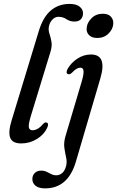

<svg xmlns="http://www.w3.org/2000/svg" viewBox="-20 -742 614 1006"><path d="M344.5 -721.5Q380 -721.5 397.5 -707Q415 -692.5 415 -673Q415 -653 403.5 -641Q392 -629 370 -629Q346.5 -629 328 -641.5Q309.5 -654 286.5 -654Q267.5 -654 253.2 -638Q239 -622 235.5 -599Q233.5 -581 239.8 -562.8Q246 -544.5 249.8 -522Q253.5 -499.5 244 -469L141.5 -134Q128 -89.5 131.2 -74.5Q134.5 -59.5 150.5 -59.5Q178.5 -59.5 207.5 -94Q216.5 -103 224 -100Q238 -95.5 227 -72Q211 -37 173.5 -13.8Q136 9.5 91 9.5Q45 9.5 33.5 -20.2Q22 -50 41 -111.5L183.5 -580Q206 -653.5 246.8 -687.5Q287.5 -721.5 344.5 -721.5ZM489.5 -543Q461.5 -543 446.8 -557.8Q432 -572.5 434 -594.5Q435.5 -622 459 -646Q482.5 -670 518.5 -670Q547 -670 561 -654.8Q575 -639.5 573.5 -617Q571.5 -588.5 548.2 -565.8Q525 -543 489.5 -543ZM506 -332 377.5 105.5Q336 245 216.5 245Q183 245 166.2 231.2Q149.5 217.5 149.5 196.5Q149.5 177.5 161.8 164.8Q174 152 196 152Q212 152 224.5 158.2Q237 164.5 249 170.5Q261 176.5 275.5 176.5Q291 176.5 305.2 165.2Q319.5 154 327 125.5Q331.5 105 326.2 82Q321 59 317.2 32.2Q313.5 5.5 322.5 -26.5L407 -311Q419 -351 417.8 -369.2Q416.5 -387.5 401 -387.5Q391.5 -387.5 380.8 -381.2Q370 -375 356 -360Q345 -350.5 336.5 -353.5Q322.5 -358.5 334.5 -381.5Q352.5 -413 385.5 -434.8Q418.5 -456.5 456.5 -456.5Q542.5 -456.5 506 -332Z"/></svg>

Font: Fraunces 72pt S050
Style: Italic
Weight: 400
Italic angle: -16°
Version: Version 1.000; ttfautohint (v1.8.3)